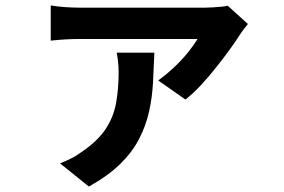

<svg xmlns="http://www.w3.org/2000/svg" viewBox="-20 -587 1040 704"><path d="M889 -499Q882 -491 873 -479Q864 -467 859 -459Q846 -438 823.5 -407Q801 -376 773 -340.5Q745 -305 716 -274Q687 -243 660 -222L560 -292Q588 -312 617 -339Q646 -366 669 -394.5Q692 -423 704 -444Q692 -444 659 -444Q626 -444 581.5 -444Q537 -444 488 -444Q439 -444 394 -444Q349 -444 316 -444Q283 -444 270 -444Q245 -444 219.5 -442.5Q194 -441 166 -438V-567Q190 -563 217.5 -561Q245 -559 270 -559Q283 -559 318.5 -559Q354 -559 403 -559Q452 -559 505 -559Q558 -559 606 -559Q654 -559 688.5 -559Q723 -559 734 -559Q745 -559 761 -560Q777 -561 792.5 -562.5Q808 -564 815 -566ZM546 -394Q544 -338 541 -283.5Q538 -229 526.5 -177.5Q515 -126 490 -77.5Q465 -29 420.5 14.5Q376 58 306 97L200 12Q220 4 239.5 -5.5Q259 -15 281 -31Q338 -70 367 -113.5Q396 -157 405.5 -208.5Q415 -260 415 -323Q415 -341 413 -359.5Q411 -378 408 -394Z"/></svg>

Font: Farlight84_Sys_V01
Style: Bold
Weight: 700
Designer: Monotype Design Team, Nadine Chahine and Nizar Qandah
Foundry: Monotype Imaging Inc.
Version: Version 2.004;October 31, 2024;FontCreator 14.0.0.2814 64-bi